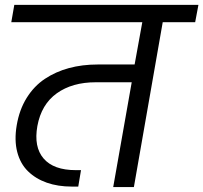

<svg xmlns="http://www.w3.org/2000/svg" viewBox="-20 -760 826 780"><path d="M25.9 -669.9 38.1 -740.2H786.1L772.9 -669.9H641.1L523.9 0H439.9L515.1 -425.8H369.1Q273.4 -425.8 210.7 -380.9Q147.9 -335.9 131.8 -248Q116.7 -163.1 157.2 -116Q197.8 -68.8 288.1 -68.8H309.1L297.9 -2H272Q215.3 -2 170.2 -17.8Q125 -33.7 93.8 -64.2Q62.5 -94.7 50 -142.6Q37.6 -190.4 47.9 -251Q58.6 -314.5 88.4 -362.3Q118.2 -410.2 162.1 -439.5Q206.1 -468.8 260 -483.4Q314 -498 377 -498H526.9L558.1 -669.9Z"/></svg>

Font: Poppins
Style: Italic
Weight: 400
Italic angle: -10°
Designer: Ninad Kale (Devanagari), Jonny Pinhorn (Latin)
Foundry: Indian Type Foundry
Version: Version 3.200;PS 1.000;hotconv 16.6.54;makeotf.lib2.5.65590